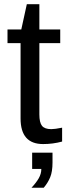

<svg xmlns="http://www.w3.org/2000/svg" viewBox="-20 -666 318 898"><path d="M270.5 -3.9Q227.5 7.8 181.6 7.8Q76.2 7.8 76.2 -111.8V-464.4H15.1V-528.3H79.6L105.5 -646.5H164.1V-528.3H261.7V-464.4H164.1V-130.9Q164.1 -92.8 176.5 -77.4Q189 -62 219.7 -62Q236.3 -62 270.5 -68.8ZM225.6 94.2Q225.6 136.7 214.8 162.8Q204.1 189 184.6 211.9H127.4Q149.4 188.5 161.4 167.5Q173.3 146.5 173.3 124H130.4V47.9H225.6Z"/></svg>

Font: Arimo Nerd Font
Style: Regular
Weight: 400
Designer: Steve Matteson
Foundry: Monotype Imaging Inc.
Version: Version 1.33;Nerd Fonts 3.2.1